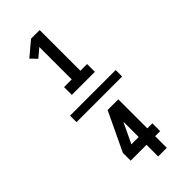

<svg xmlns="http://www.w3.org/2000/svg" viewBox="-316 -906 1131 1131"><g transform="rotate(-45 250.0 -340.0)"><path d="M154 -446H346V-511H290V-850H218L128 -774L165 -736L218 -781V-511H154ZM60 -313H440V-367H60ZM257 170H329V73H371V8H329V-234H240L125 8V73H257ZM196 8 257 -120V8Z"/></g></svg>

Font: Iosevka SS09
Style: Regular
Weight: 400
Monospace: yes
Designer: Belleve Invis
Foundry: Belleve Invis
Version: Version 5.2.1; ttfautohint (v1.8.3)